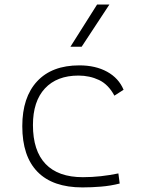

<svg xmlns="http://www.w3.org/2000/svg" viewBox="-20 -815 626 845"><path d="M342.8 9.8Q212.4 9.8 145.3 -58.6Q78.1 -127 78.1 -259.8Q78.1 -386.7 143.3 -457Q208.5 -527.3 329.1 -527.3Q400.4 -527.3 451.4 -499.3Q502.4 -471.2 523.9 -419.9L483.4 -394Q457 -443.4 415.8 -462.9Q374.5 -482.4 325.2 -482.4Q230.5 -482.4 177.7 -425.8Q125 -369.1 125 -264.6Q125 -151.4 180.7 -93.3Q236.3 -35.2 344.7 -35.2Q384.8 -35.2 424.1 -39.6Q463.4 -43.9 501 -51.8L506.8 -7.3Q466.8 2.9 425 6.3Q383.3 9.8 342.8 9.8ZM290 -609.4 407.2 -794.9H461.4L339.4 -609.4Z"/></svg>

Font: Cascadia Mono NF ExtraLight
Style: Regular
Weight: 200
Monospace: yes
Designer: Aaron Bell
Foundry: Saja Typeworks
Version: Version 2404.023; ttfautohint (v1.8.4)